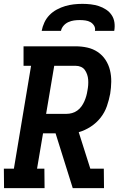

<svg xmlns="http://www.w3.org/2000/svg" viewBox="-25 -975 645 995"><path d="M-4 0 -5 -101H47L136 -634H97V-735H367Q398 -735 427.5 -728.5Q457 -722 481.5 -705.5Q506 -689 522 -664.5Q538 -640 545 -611Q552 -582 551.5 -551Q551 -520 546 -489Q540 -457 529 -425Q518 -393 496.5 -365.5Q475 -338 445 -318.5Q415 -299 383 -290L443 -101H513L514 0H352L263 -284H198L167 -101H205L206 0ZM214 -385H320Q334 -385 348.5 -389Q363 -393 375.5 -402Q388 -411 397 -423.5Q406 -436 412 -449.5Q418 -463 422 -477Q426 -491 428 -505Q431 -520 432 -534Q433 -548 432 -562Q431 -576 426.5 -589Q422 -602 414.5 -612.5Q407 -623 394.5 -628.5Q382 -634 367 -634H256ZM191 -815Q195 -837 205 -858.5Q215 -880 231.5 -897Q248 -914 269.5 -925.5Q291 -937 313 -943.5Q335 -950 357.5 -952.5Q380 -955 402 -955Q424 -955 445.5 -952.5Q467 -950 487 -943.5Q507 -937 524.5 -925.5Q542 -914 553.5 -897Q565 -880 568 -858.5Q571 -837 567 -815H467Q470 -830 462.5 -842Q455 -854 443.5 -860.5Q432 -867 417.5 -869Q403 -871 388 -871Q373 -871 358.5 -869Q344 -867 329.5 -860.5Q315 -854 304.5 -842Q294 -830 291 -815Z"/></svg>

Font: Iosevka HT Extended
Style: Bold Italic
Weight: 700
Width: 7
Italic angle: -9°
Monospace: yes
Designer: Belleve Invis
Foundry: Belleve Invis
Version: Version 32.3.0; ttfautohint (v1.8.4)